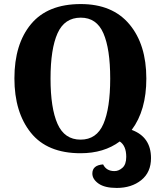

<svg xmlns="http://www.w3.org/2000/svg" viewBox="-20 -745 792 946"><path d="M555 181Q628 181 676 142.5Q724 104 724 34Q724 -70 629 -105Q701 -201 701 -358Q701 -526 617.5 -625.5Q534 -725 378 -725Q215 -725 133 -626.5Q51 -528 51 -359Q51 -192 132 -91Q213 10 377 10Q492 10 570 -48Q602 -27 602 28Q602 65 583.5 81.5Q565 98 544 98Q504 98 488 65Q435 69 435 110Q435 138 465.5 159.5Q496 181 555 181ZM377 -57Q298 -57 263.5 -134.5Q229 -212 229 -358Q229 -504 263.5 -581Q298 -658 378 -658Q456 -658 489.5 -581Q523 -504 523 -358Q523 -212 489.5 -134.5Q456 -57 377 -57Z"/></svg>

Font: Noto Serif Georgian SemiCondensed Extra
Style: Regular
Weight: 800
Width: 4
Designer: Monotype Design Team
Foundry: Monotype Imaging Inc.
Version: Version 1.901